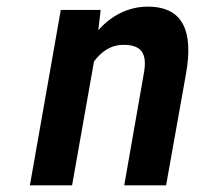

<svg xmlns="http://www.w3.org/2000/svg" viewBox="-20 -558 593 578"><path d="M352 -423C406 -423 424 -397 413 -337L354 0H480L540 -336C562 -460 534 -538 425 -538C363 -538 312 -508 276 -467L283 -528H163L70 0H197L263 -373C284 -401 312 -423 352 -423Z"/></svg>

Font: Asimov
Style: NarIt
Weight: 500
Designer: Google
Version: Version 2.000980; 2014